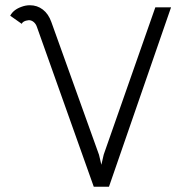

<svg xmlns="http://www.w3.org/2000/svg" viewBox="-20 -713 709 733"><path d="M90 -636Q87 -636 79 -634Q66 -630 63 -622L19 -653Q31 -676 62 -687Q78 -693 94 -693Q122 -693 143.5 -676.5Q165 -660 176 -629L358 -122L367 -84L376 -123L573 -685H633L396 0H338L121 -610Q117 -622 108.5 -629Q100 -636 90 -636Z"/></svg>

Font: Bellota
Style: Regular
Weight: 400
Designer: Kemie Guaida
Foundry: Kemie Guaida
Version: Version 4.001